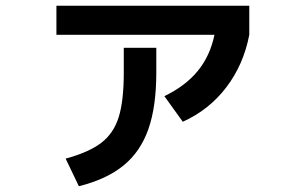

<svg xmlns="http://www.w3.org/2000/svg" viewBox="-20 -596 1040 667"><path d="M410 -344V-430H523V-344Q523 -226 495.5 -147.5Q468 -69 409 -21Q350 27 254 51L208 -45Q289 -67 332 -100Q375 -133 392.5 -189.5Q410 -246 410 -344ZM176 -576H846V-475Q826 -371 766 -292.5Q706 -214 615 -173L551 -262Q624 -297 667 -349.5Q710 -402 725 -475H176Z"/></svg>

Font: Enso SemiBold
Style: Regular
Weight: 600
Designer: Coji Morishita
Foundry: UNDERFOREST DESIGN
Version: Version 1.000